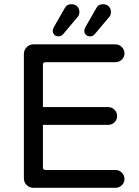

<svg xmlns="http://www.w3.org/2000/svg" viewBox="-20 -894 663 915"><path d="M231.4 -748Q231.4 -755.9 238.3 -767.6L288.1 -854.5Q297.9 -874 321.3 -874Q336.9 -874 347.7 -863.8Q358.4 -853.5 358.4 -836.9Q358.4 -821.3 348.6 -811.5L281.2 -731.4Q272.5 -720.7 258.8 -720.7Q247.1 -720.7 239.3 -728Q231.4 -735.4 231.4 -748ZM381.8 -748Q381.8 -755.9 388.7 -767.6L438.5 -854.5Q448.2 -874 471.7 -874Q487.3 -874 498 -863.8Q508.8 -853.5 508.8 -836.9Q508.8 -821.3 499 -811.5L431.6 -731.4Q422.9 -720.7 409.2 -720.7Q397.5 -720.7 389.6 -728Q381.8 -735.4 381.8 -748ZM93.8 -43.9V-636.7Q93.8 -655.3 106.9 -668.9Q120.1 -682.6 138.7 -682.6H530.3Q547.9 -682.6 560.5 -669.9Q573.2 -657.2 573.2 -639.6Q573.2 -622.1 560.5 -609.9Q547.9 -597.7 530.3 -597.7H196.3Q184.6 -597.7 184.6 -585.9V-383.8H495.1Q512.7 -383.8 525.4 -371.1Q538.1 -358.4 538.1 -340.8Q538.1 -323.2 525.4 -311Q512.7 -298.8 495.1 -298.8H184.6V-95.7Q184.6 -84 196.3 -84H530.3Q547.9 -84 560.5 -71.3Q573.2 -58.6 573.2 -41Q573.2 -23.4 560.5 -11.2Q547.9 1 530.3 1H138.7Q120.1 1 106.9 -12.2Q93.8 -25.4 93.8 -43.9Z"/></svg>

Font: jf-openhuninn-1.0
Style: Regular
Weight: 400
Designer: [Kosugi Maru]
      Designed by Motoya company      

      [Varela Round]
      Joe Prince(Latin component); Avraham Co
Foundry: justfont CO.,LTD.
Version: 1.0